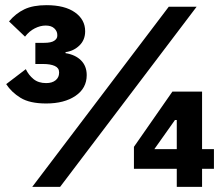

<svg xmlns="http://www.w3.org/2000/svg" viewBox="-20 -724 868 744"><path d="M117 -558H151Q178 -558 190 -566Q202 -574 202 -585V-589Q202 -603 190.5 -614Q179 -625 157 -625Q136 -625 114.5 -614Q93 -603 77 -582L15 -641Q41 -672 74.5 -688Q108 -704 160 -704Q231 -704 270.5 -676Q310 -648 310 -603Q310 -569 287.5 -547.5Q265 -526 234 -522V-518Q272 -512 294 -490Q316 -468 316 -433Q316 -382 272.5 -352.5Q229 -323 159 -323Q95 -323 59.5 -345Q24 -367 4 -398L80 -456Q91 -433 110 -417.5Q129 -402 159 -402Q182 -402 195.5 -413Q209 -424 209 -442V-444Q209 -461 192 -468.5Q175 -476 148 -476H117ZM213 0H105L634 -698H742ZM763 0H665V-70H499V-155L648 -369H763V-146H809V-70H763ZM665 -146V-259H658L578 -146Z"/></svg>

Font: IBM Plex Sans Var
Style: Regular
Weight: 400
Designer: Mike Abbink, Paul van der Laan, Pieter van Rosmalen
Foundry: Bold Monday
Version: Version 3.000